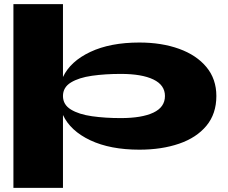

<svg xmlns="http://www.w3.org/2000/svg" viewBox="-20 -710 1103 930"><path d="M655 15Q514 15 417.5 -30.5Q321 -76 285 -153V200H45V-690H285V-337Q321 -413 417.5 -458.5Q514 -504 655 -504Q763 -504 847.5 -473.5Q932 -443 980 -385Q1028 -327 1028 -245Q1028 -159 980 -101Q932 -43 847.5 -14Q763 15 655 15ZM565 -138Q667 -138 723 -164.5Q779 -191 779 -245Q779 -298 723 -325Q667 -352 565 -352Q489 -352 425.5 -343Q362 -334 323.5 -310.5Q285 -287 285 -245Q285 -203 323.5 -179.5Q362 -156 425.5 -147Q489 -138 565 -138Z"/></svg>

Font: Syne ExtraBold
Style: Regular
Weight: 800
Designer: Lucas Descroix
Foundry: Bonjour Monde
Version: Version 2.200; ttfautohint (v1.8.4)